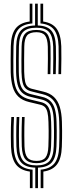

<svg xmlns="http://www.w3.org/2000/svg" viewBox="-20 -920 391 1034"><path d="M170 93.3V-17.2Q117.5 -18.8 94 -45.1Q70.5 -71.3 68.3 -130.7Q67.6 -162.1 67.4 -187.9Q67.2 -213.6 67.8 -238.1Q68.4 -262.5 69.7 -289.9H84Q82.9 -262 82.3 -237.4Q81.7 -212.9 81.9 -187.5Q82 -162.1 82.8 -131.1Q84.7 -75.8 106.4 -52.5Q128 -29.2 176.9 -29.2Q225.1 -29.2 246.3 -52.7Q267.6 -76.3 269.5 -131.4Q270.4 -157.2 270.7 -176.1Q271 -195 270.9 -214.9Q270.8 -234.8 269.9 -263.4Q268.9 -303.4 261.9 -328.2Q254.9 -352.9 240.3 -366.1Q225.6 -379.3 201.8 -384.6L144.6 -398.4Q115.4 -405.2 98.7 -421.2Q82 -437.2 74.8 -464.6Q67.7 -491.9 66.7 -532.2Q65.9 -563.6 66.4 -599.9Q66.9 -636.2 67.3 -670.5Q68.7 -729.3 92.1 -755.3Q115.4 -781.4 168.9 -782.8V-900.3H183.4V-782.8Q233.9 -781.4 256.4 -755.2Q279 -729 281 -669.8Q281.8 -643.8 281.6 -604Q281.4 -564.2 280.2 -520.9H265.8Q266.8 -564.3 267 -604Q267.3 -643.7 266.5 -669.3Q264.6 -724.5 244 -747.6Q223.4 -770.8 176.3 -770.8Q126 -770.8 104.4 -747.9Q82.9 -725.1 81.8 -669.8Q81.4 -635.8 80.9 -599.7Q80.4 -563.6 81.2 -532.8Q82.2 -492.8 88.8 -468.3Q95.4 -443.8 109.7 -430.9Q124.1 -418 148.1 -412.5L205.3 -398.8Q234.7 -392.3 251.5 -375.6Q268.4 -358.9 275.8 -331.4Q283.3 -303.8 284.4 -264.1Q285.3 -236.2 285.5 -216.6Q285.7 -197 285.3 -177.7Q285 -158.4 284 -130.7Q282 -71.8 258.9 -45.3Q235.8 -18.9 184.5 -17.2V93.3ZM141 93.3V4Q89.5 -2.9 65.5 -34.9Q41.6 -66.9 39.3 -129.6Q38.6 -159.3 38.4 -185.4Q38.2 -211.5 38.8 -236.8Q39.4 -262.1 40.9 -289.9H55.4Q53.9 -262.9 53.3 -238.4Q52.7 -213.9 52.9 -187.8Q53 -161.7 53.8 -130Q56.1 -69.1 79.8 -39.9Q103.4 -10.6 155.5 -6.2V93.3ZM199 93.3V-6.2Q249.7 -10.9 273.1 -40.2Q296.5 -69.6 298.5 -130.2Q299.4 -156.1 299.7 -175.3Q300 -194.6 299.9 -215.1Q299.8 -235.5 298.9 -264.5Q297.8 -307.2 289 -337.4Q280.3 -367.7 260.9 -386.4Q241.6 -405.2 208.5 -412.9L151.9 -427.1Q131.3 -431.8 119.3 -442.6Q107.3 -453.5 102 -475Q96.6 -496.6 95.7 -533.2Q94.9 -563.9 95.4 -599.7Q95.9 -635.4 96.3 -669.4Q97.2 -718.5 115.3 -738.6Q133.4 -758.7 176.3 -758.7Q216 -758.7 233.2 -738.4Q250.3 -718 252 -668.7Q252.8 -643.4 252.5 -603.9Q252.3 -564.4 251.3 -520.9H236.8Q237.8 -564.7 238 -603.9Q238.3 -643 237.5 -668.2Q236.2 -711.7 222.4 -729.1Q208.7 -746.6 176.3 -746.6Q140.5 -746.6 126 -729.4Q111.5 -712.2 110.7 -668.9Q110.4 -635 109.9 -599.6Q109.4 -564.2 110.2 -533.6Q111.1 -500.5 115.1 -481.5Q119.1 -462.5 128.7 -453.5Q138.3 -444.4 155.4 -440.8L211.9 -427Q248.6 -418.6 270.4 -397.8Q292.2 -377 302.1 -343.9Q312 -310.9 313.4 -265.2Q314.3 -235.8 314.4 -215.2Q314.5 -194.5 314.2 -175Q313.9 -155.4 313 -129.6Q310.9 -66.9 287.2 -35Q263.5 -3.1 213.5 4V93.3ZM176.9 -41.3Q135.4 -41.3 117.3 -61.8Q99.2 -82.3 97.3 -131.7Q96.6 -162.3 96.4 -187.4Q96.2 -212.4 96.8 -236.8Q97.3 -261.3 98.4 -289.9H112.6Q111.6 -260.8 111.1 -236.4Q110.7 -212 110.9 -187.3Q111 -162.6 111.8 -132.1Q113.3 -88.8 127.9 -71.1Q142.5 -53.4 176.9 -53.4Q210.4 -53.4 224.8 -71.4Q239.2 -89.3 240.6 -132.5Q241.5 -159.9 241.8 -178.6Q242.2 -197.4 242 -216.3Q241.8 -235.2 241 -262.3Q240.2 -295.4 235.7 -314.6Q231.2 -333.9 221.6 -343.5Q211.9 -353.1 194.9 -356.6L137.3 -370.4Q100.9 -378.9 79.5 -399.1Q58.1 -419.3 48.5 -452.1Q39 -485 37.7 -531.4Q36.9 -563.1 37.4 -599.8Q37.9 -636.6 38.3 -671.4Q39.8 -734.2 63.6 -765.8Q87.3 -797.4 139.9 -804.2V-900.3H154.4V-793.8Q101.3 -789.4 77.8 -760.6Q54.3 -731.8 52.8 -671Q52.4 -636.2 51.9 -599.7Q51.4 -563.1 52.2 -531.8Q53.4 -488.4 61.8 -458.3Q70.2 -428.2 89.2 -410.2Q108.2 -392.1 141.1 -384.5L198.4 -370.7Q218.8 -366.2 231 -354.8Q243.2 -343.5 248.8 -321.5Q254.5 -299.5 255.4 -263Q256.3 -235.5 256.5 -216.3Q256.7 -197.1 256.3 -178.1Q256 -159.2 255 -132Q253.3 -82.8 235.5 -62Q217.7 -41.3 176.9 -41.3ZM294.7 -520.9Q295.8 -563.6 296 -603.8Q296.3 -644 295.5 -670.4Q293.5 -731.2 270.7 -760.3Q247.9 -789.4 197.9 -793.8V-900.3H212.4V-804Q262 -796.9 285 -765.2Q307.9 -733.4 310 -670.8Q310.8 -643.7 310.5 -603.2Q310.3 -562.7 309.2 -520.9Z"/></svg>

Font: Big Shoulders Inline Display SC Thin
Style: Regular
Weight: 100
Designer: Patric King
Foundry: XO Type Co
Version: Version 2.002